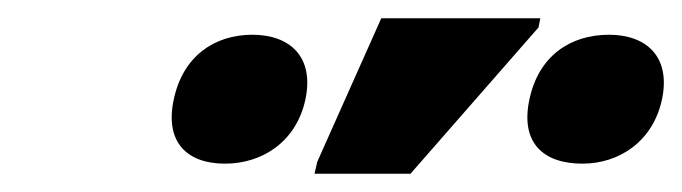

<svg xmlns="http://www.w3.org/2000/svg" viewBox="-20 -796 746 210"><path d="M324 -606H429L569 -766L571 -776H397L327 -619ZM226 -617C267 -617 304 -641 314 -687C324 -734 297 -758 256 -758C215 -758 180 -735 170 -687C160 -640 185 -617 226 -617ZM617 -617C657 -617 694 -641 704 -687C714 -734 687 -758 646 -758C604 -758 569 -735 559 -687C549 -640 574 -617 617 -617Z"/></svg>

Font: Noto Sans SemiCondensed ExtraBold
Style: Italic
Weight: 800
Width: 4
Italic angle: -12°
Designer: Monotype Design Team
Foundry: Monotype Imaging Inc.
Version: Version 2.013